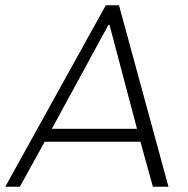

<svg xmlns="http://www.w3.org/2000/svg" viewBox="-39 -706 709 726"><path d="M598 0H539L492 -170H130L36 0H-19L361 -686H411ZM371 -612 157 -219H479L375 -612Z"/></svg>

Font: Chivo Thin Italic
Style: Regular
Weight: 100
Italic angle: -8.05°
Designer: Hector Gatti
Foundry: Omnibus-Type
Version: Version 1.007